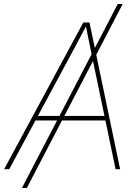

<svg xmlns="http://www.w3.org/2000/svg" viewBox="-37 -839 689 952"><path d="M571.3 -819.3 96.2 92.8H71.8L546.9 -819.3ZM-16.6 0 376 -727.5H406.7L558.6 0H536.1L418.5 -563.5Q410.6 -602.5 402.6 -641.6Q394.5 -680.7 386.7 -719.7H395.5Q374.5 -680.7 354 -641.6Q333.5 -602.5 312 -563.5L8.8 0ZM130.4 -241.7 134.3 -264.2H495.6L491.7 -241.7Z"/></svg>

Font: Inter 17pt Thin
Style: Italic
Weight: 250
Italic angle: -9.3988°
Version: Version 4.001;git-66647c0bb